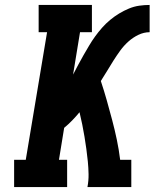

<svg xmlns="http://www.w3.org/2000/svg" viewBox="-20 -755 640 775"><path d="M37 0V-110H84L170 -625H136V-735H351V-625H303L275 -454Q285 -473 295.5 -493Q306 -513 317 -532Q328 -551 339.5 -570.5Q351 -590 364 -608Q377 -626 392 -643Q407 -660 424.5 -674.5Q442 -689 461 -700.5Q480 -712 500.5 -720.5Q521 -729 542 -732Q563 -735 584 -735V-625Q561 -625 539 -614.5Q517 -604 498.5 -587.5Q480 -571 465.5 -551Q451 -531 438 -510.5Q425 -490 412.5 -469Q400 -448 387 -428Q400 -389 411 -350Q422 -311 432.5 -271.5Q443 -232 451.5 -191.5Q460 -151 465 -110H510V0H333Q338 -26 337.5 -52Q337 -78 334.5 -103.5Q332 -129 328.5 -154Q325 -179 321 -203.5Q317 -228 312 -252.5Q307 -277 301 -302Q287 -285 271.5 -269Q256 -253 239 -239L218 -110H251V0Z"/></svg>

Font: Iosevka Curly Slab XBdExObl
Style: Regular
Weight: 800
Width: 7
Italic angle: -9°
Monospace: yes
Designer: Belleve Invis
Foundry: Belleve Invis
Version: Version 11.1.0; ttfautohint (v1.8.3)